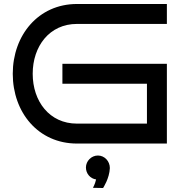

<svg xmlns="http://www.w3.org/2000/svg" viewBox="-20 -720 922 963"><path d="M817 -400H293V-300H717V-100H366C228 -100 144 -212 144 -350C144 -488 228 -600 366 -600H817V-700H366C172 -700 44 -543 44 -350C44 -156 172 0 366 0H817ZM531 123C531 88 504 60 471 60C438 60 411 88 411 120C411 151 433 176 462 180C456 206 446 222 446 222L497 223C497 223 529 175 531 123Z"/></svg>

Font: Bruno Ace SC
Style: Regular
Weight: 400
Designer: Astigmatic (AOETI)
Foundry: Astigmatic (AOETI)
Version: Version 1.000